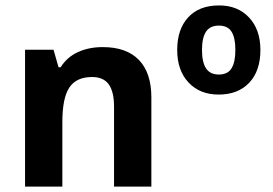

<svg xmlns="http://www.w3.org/2000/svg" viewBox="-20 -691 1011 711"><path d="M540.5 0H402.3V-295.9Q402.3 -351.1 382.8 -378.4Q363.3 -405.8 320.8 -405.8Q262.7 -405.8 236.8 -366.9Q210.9 -328.1 210.9 -238.8V0H72.8V-506.8H178.2L196.8 -441.9H204.6Q227.5 -479 268.1 -497.8Q308.6 -516.6 360.4 -516.6Q448.7 -516.6 494.6 -468.8Q540.5 -420.9 540.5 -330.6Z M944.3 -505.9Q944.3 -428.7 903.1 -384.8Q861.8 -340.8 789.6 -340.8Q720.2 -340.8 678.2 -385.5Q636.2 -430.2 636.2 -505.9Q636.2 -582.5 676.8 -626.7Q717.3 -670.9 791.5 -670.9Q860.4 -670.9 902.3 -626.2Q944.3 -581.5 944.3 -505.9ZM728 -505.9Q728 -460.9 742.9 -438Q757.8 -415 790.5 -415Q823.2 -415 837.4 -438Q851.6 -460.9 851.6 -505.9Q851.6 -551.3 837.4 -573.7Q823.2 -596.2 790.5 -596.2Q757.8 -596.2 742.9 -573.7Q728 -551.3 728 -505.9Z"/></svg>

Font: Bpm'online Open Sans
Style: Bold
Weight: 700
Foundry: Ascender Corporation
Version: Version 1.10